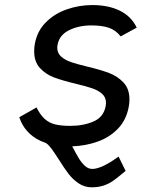

<svg xmlns="http://www.w3.org/2000/svg" viewBox="-20 -578 640 778"><path d="M264.5 -68Q318.5 -68 359.5 -86Q400.5 -104 408.5 -149.5Q409.5 -157.5 409.5 -161.5Q409.5 -184 393.5 -198Q377.5 -212 353.5 -220.2Q329.5 -228.5 287.5 -238.5Q233 -251.5 199.5 -264Q166 -276.5 142.2 -302Q118.5 -327.5 118.5 -370Q118.5 -386 121 -399Q130 -451.5 165.5 -487.2Q201 -523 251 -540.2Q301 -557.5 354 -557.5Q419.5 -557.5 466 -534.5Q512.5 -511.5 534 -466L469 -430.5Q449 -456 421 -465.5Q393 -475 350 -475Q298.5 -475 259.2 -455.2Q220 -435.5 213 -395.5Q212 -387.5 212 -384.5Q212 -362.5 228 -348.5Q244 -334.5 268.2 -326.2Q292.5 -318 334 -308Q388.5 -295 422.5 -282Q456.5 -269 480.5 -243.5Q504.5 -218 504.5 -175.5Q504.5 -159.5 502 -147Q492.5 -93 458.8 -57.5Q425 -22 376.5 -4.5Q328 13 272.5 15Q290 48 300.2 64.8Q310.5 81.5 324 94Q337.5 106.5 354 106.5Q391.5 106.5 460.5 56.5L489 114.5L472.5 128Q451.5 145.5 436 156.2Q420.5 167 399.5 174Q378.5 181 351.5 181Q322.5 181 298.8 165Q275 149 257.8 126.5Q240.5 104 218.5 68.5Q200 40 189.2 25.2Q178.5 10.5 167 2Q156 -2 144.5 -7L143.5 -7.5Q80 -37.5 58 -103L128 -142.5Q143 -112.5 161 -96.2Q179 -80 203.2 -74Q227.5 -68 264.5 -68Z"/></svg>

Font: JuliaMono Medium
Style: Italic
Weight: 500
Italic angle: -9°
Monospace: yes
Designer: cormullion
Foundry: corm
Version: Version 0.054; ttfautohint (v1.8.4)